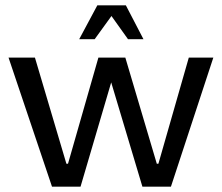

<svg xmlns="http://www.w3.org/2000/svg" viewBox="-20 -700 832 720"><path d="M345 -680H452L518 -553H460L398 -640L335 -553H277ZM12 -484H111L229 -86H235L349 -484H450L568 -86H574L688 -484H780L621 0H514L397 -391L282 0H175Z"/></svg>

Font: Play
Style: Regular
Weight: 400
Designer: Jonas Hecksher (Cyrillic expansion: Cyreal)
Foundry: Jonas Hecksher, Playtype, e-types AS
Version: Version 2.101; ttfautohint (v1.5.65-e2d9)